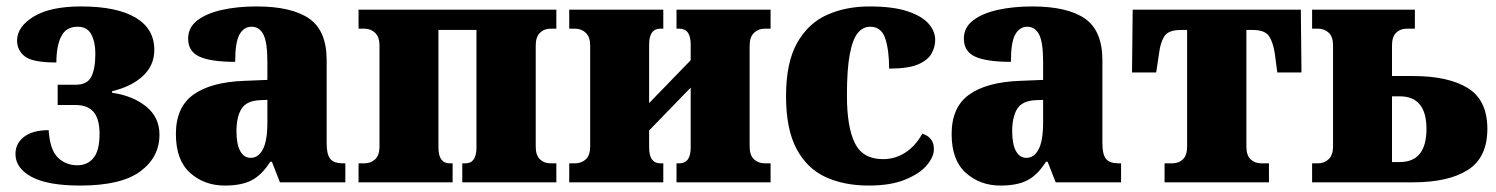

<svg xmlns="http://www.w3.org/2000/svg" viewBox="-20 -566 4645 596"><path d="M229 10Q128 10 78 -17Q28 -44 28 -88Q28 -121 55 -141.5Q82 -162 131 -162Q135 -101 159.5 -77Q184 -53 220 -53Q252 -53 270.5 -76Q289 -99 289 -150Q289 -197 270.5 -218.5Q252 -240 215 -240H159V-303H215Q251 -303 263.5 -328Q276 -353 276 -400Q276 -435 263.5 -459Q251 -483 221 -483Q185 -483 170 -453Q155 -423 155 -372Q81 -372 57 -391Q33 -410 33 -440Q33 -483 84.5 -514.5Q136 -546 232 -546Q342 -546 400.5 -511.5Q459 -477 459 -411Q459 -363 423.5 -330Q388 -297 328 -283V-278Q392 -269 433.5 -235.5Q475 -202 475 -148Q475 -78 415.5 -34Q356 10 229 10Z M678 10Q614 10 570 -29.5Q526 -69 526 -150Q526 -233 580 -272Q634 -311 737 -315L810 -318V-374Q810 -435 797.5 -459Q785 -483 761 -483Q737 -483 723.5 -459Q710 -435 710 -374Q635 -374 599.5 -390Q564 -406 564 -446Q564 -481 593 -503Q622 -525 670 -535.5Q718 -546 776 -546Q885 -546 939.5 -508.5Q994 -471 994 -379V-121Q994 -86 1005.5 -72.5Q1017 -59 1044 -59H1052V0H849L824 -64H819Q793 -23 761.5 -6.5Q730 10 678 10ZM758 -76Q782 -76 796 -102.5Q810 -129 810 -186V-256L786 -255Q745 -253 729.5 -228Q714 -203 714 -158Q714 -119 725.5 -97.5Q737 -76 758 -76Z M1093 0V-59H1111Q1131 -59 1144.5 -71.5Q1158 -84 1158 -111V-425Q1158 -451 1144.5 -464Q1131 -477 1111 -477H1093V-536H1707V-477H1689Q1669 -477 1656 -464Q1643 -451 1643 -425V-111Q1643 -84 1656 -71.5Q1669 -59 1689 -59H1707V0H1415V-59H1425Q1459 -59 1459 -108V-473H1341V-108Q1341 -59 1376 -59H1385V0Z M1747 0V-59H1765Q1785 -59 1798.5 -71.5Q1812 -84 1812 -111V-425Q1812 -451 1798.5 -464Q1785 -477 1765 -477H1747V-536H2039V-477H2030Q1995 -477 1995 -428V-246L2124 -379V-428Q2124 -477 2089 -477H2080V-536H2372V-477H2354Q2334 -477 2320.5 -464Q2307 -451 2307 -425V-111Q2307 -84 2320.5 -71.5Q2334 -59 2354 -59H2372V0H2080V-59H2089Q2124 -59 2124 -108V-294L1995 -161V-108Q1995 -59 2030 -59H2039V0Z M2677 10Q2600 10 2542.5 -16.5Q2485 -43 2452.5 -104Q2420 -165 2420 -268Q2420 -372 2454.5 -433Q2489 -494 2547.5 -520Q2606 -546 2679 -546Q2752 -546 2797 -531Q2842 -516 2862.5 -492.5Q2883 -469 2883 -442Q2883 -420 2871.5 -399.5Q2860 -379 2829.5 -366Q2799 -353 2740 -353Q2740 -410 2728 -446.5Q2716 -483 2681 -483Q2659 -483 2643 -464Q2627 -445 2618 -398.5Q2609 -352 2609 -269Q2609 -172 2633.5 -122Q2658 -72 2721 -72Q2759 -72 2790.5 -92.5Q2822 -113 2843 -151Q2879 -140 2879 -103Q2879 -79 2857 -53Q2835 -27 2790 -8.5Q2745 10 2677 10Z M3086 10Q3022 10 2978 -29.5Q2934 -69 2934 -150Q2934 -233 2988 -272Q3042 -311 3145 -315L3218 -318V-374Q3218 -435 3205.5 -459Q3193 -483 3169 -483Q3145 -483 3131.5 -459Q3118 -435 3118 -374Q3043 -374 3007.5 -390Q2972 -406 2972 -446Q2972 -481 3001 -503Q3030 -525 3078 -535.5Q3126 -546 3184 -546Q3293 -546 3347.5 -508.5Q3402 -471 3402 -379V-121Q3402 -86 3413.5 -72.5Q3425 -59 3452 -59H3460V0H3257L3232 -64H3227Q3201 -23 3169.5 -6.5Q3138 10 3086 10ZM3166 -76Q3190 -76 3204 -102.5Q3218 -129 3218 -186V-256L3194 -255Q3153 -253 3137.5 -228Q3122 -203 3122 -158Q3122 -119 3133.5 -97.5Q3145 -76 3166 -76Z M3595 0V-59H3619Q3639 -59 3652 -71.5Q3665 -84 3665 -111V-473H3646Q3607 -473 3594.5 -453.5Q3582 -434 3578 -401L3569 -341H3494L3496 -536H4018L4020 -341H3945L3937 -401Q3932 -434 3919.5 -453.5Q3907 -473 3868 -473H3849V-111Q3849 -84 3862 -71.5Q3875 -59 3895 -59H3919V0Z M4053 0V-59H4071Q4091 -59 4104.5 -72Q4118 -85 4118 -111V-425Q4118 -452 4104.5 -464.5Q4091 -477 4071 -477H4053V-536H4372V-477H4347Q4327 -477 4314 -464.5Q4301 -452 4301 -425V-330H4366Q4476 -330 4536.5 -292.5Q4597 -255 4597 -166Q4597 -77 4536.5 -38.5Q4476 0 4366 0ZM4301 -63H4325Q4408 -63 4408 -166Q4408 -267 4325 -267H4301Z"/></svg>

Font: Noto Serif SemiCondensed Black
Style: Regular
Weight: 900
Width: 4
Designer: Monotype Design Team
Foundry: Monotype Imaging Inc.
Version: Version 2.014; ttfautohint (v1.8.4.7-5d5b)